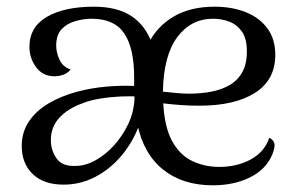

<svg xmlns="http://www.w3.org/2000/svg" viewBox="-20 -541 889 574"><path d="M170 11Q111 11 78 -20.5Q45 -52 45 -105Q45 -146 66.5 -178Q88 -210 125.5 -232Q163 -254 211 -267Q253 -278 297.5 -282Q342 -286 381 -284V-310Q381 -397 351.5 -441Q322 -485 254 -485Q229 -485 204 -477.5Q179 -470 163.5 -453Q148 -436 148 -404Q148 -384 158 -362.5Q168 -341 191 -333Q182 -322 169 -317.5Q156 -313 143 -313Q108 -313 88 -340Q68 -367 68 -401Q68 -460 120 -490.5Q172 -521 261 -521Q331 -521 373.5 -492.5Q416 -464 435 -409L423 -410Q450 -463 500 -492Q550 -521 621 -521Q674 -521 715 -504.5Q756 -488 779.5 -456Q803 -424 803 -377Q803 -302 742.5 -263.5Q682 -225 576 -225Q546 -225 519.5 -227Q493 -229 468 -232Q472 -160 495 -118.5Q518 -77 555 -59.5Q592 -42 635 -42Q689 -42 730 -64.5Q771 -87 785 -129Q795 -125 799.5 -114.5Q804 -104 794 -79Q775 -34 727 -10.5Q679 13 616 13Q526 13 467 -34.5Q408 -82 390 -173L398 -172Q378 -117 343.5 -76Q309 -35 264.5 -12Q220 11 170 11ZM206 -45Q235 -45 265 -61.5Q295 -78 320.5 -106Q346 -134 363 -169.5Q380 -205 382 -245Q382 -256 382 -258.5Q382 -261 382 -269L395 -252Q370 -254 339 -252.5Q308 -251 278 -246Q248 -241 226 -232Q182 -216 157 -188.5Q132 -161 132 -122Q132 -92 149 -67.5Q166 -43 206 -45ZM545 -261Q581 -261 612 -267Q643 -273 667 -287Q691 -301 704.5 -325.5Q718 -350 718 -387Q718 -426 703 -447Q688 -468 665 -476.5Q642 -485 617 -485Q551 -485 510 -430Q469 -375 467 -267Q485 -265 506.5 -263Q528 -261 545 -261Z"/></svg>

Font: Arima Thin
Style: Regular
Weight: 400
Version: Version 1.100